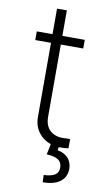

<svg xmlns="http://www.w3.org/2000/svg" viewBox="-94 -702 515 939"><g transform="rotate(10 163.0 -232.5)"><path d="M270.5 -487.3H159.2V-129.9Q159.2 -84.5 183.8 -61.8Q208.5 -39.1 246.1 -39.1L284.2 -40V5.9Q269.5 8.8 242.2 8.8H236.3L233.4 24.4Q266.1 29.8 285.6 50.5Q305.2 71.3 305.7 105.5Q304.7 146 274.9 168.5Q245.1 190.9 188.5 191.4L187.5 155.3Q224.1 154.3 242.4 142.6Q260.7 130.9 260.7 106.4Q260.7 80.1 242.2 67.6Q223.6 55.2 184.6 53.7L195.3 1Q157.7 -11.7 134 -43.2Q110.4 -74.7 110.4 -120.1V-487.3H32.2V-530.3H110.4V-657.2H159.2V-530.3H270.5Z"/></g></svg>

Font: Pretendard JP ExtraLight
Style: Regular
Weight: 200
Designer: Base glyphs from Inter by Rasmus Andersson; Hangeul glyphs from Noto Sans CJK(Source Han Sans) by Jang Soo-young and Kan
Foundry: Kil Hyung-jin
Version: Version 1.309